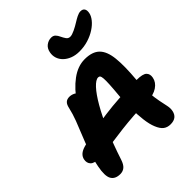

<svg xmlns="http://www.w3.org/2000/svg" viewBox="-264 -1128 1295 1295"><g transform="rotate(-45 383.5 -481.0)"><path d="M517.8 -771.4Q479.8 -771.4 450.4 -783Q421 -794.6 401.4 -814Q381.8 -833.4 374.1 -858Q366.4 -882.6 371.8 -909.2Q377.8 -940.6 399.6 -956.9Q421.4 -973.2 447.6 -973.2Q467 -973.2 478.3 -961.5Q489.6 -949.8 496.8 -933.2Q505.6 -914.4 515.7 -900.1Q525.8 -885.8 544 -885.8Q560 -885.8 587.7 -899Q615.4 -912.2 640.2 -928Q657.4 -939 677.3 -949Q697.2 -959 712.8 -959Q734.8 -959 743.1 -944.9Q751.4 -930.8 746.2 -906.8Q741.8 -884.6 722.5 -860.6Q703.2 -836.6 672.1 -816.4Q641 -796.2 601.5 -783.8Q562 -771.4 517.8 -771.4ZM604.4 10.6Q574.2 10.6 553.7 -5Q533.2 -20.6 518.4 -57Q504 -90.8 497.5 -144.2Q491 -197.6 490.7 -257Q490.4 -316.4 494.4 -368Q500.4 -431.6 502.4 -470Q504.4 -508.4 502.9 -527.3Q501.4 -546.2 496.4 -552.8Q491.4 -559.4 481.8 -559.4Q459.2 -559.4 426.3 -524.1Q393.4 -488.8 355 -422.4Q316.6 -356 276.7 -263.6Q236.8 -171.2 199.4 -57Q188 -22 170.3 -7Q152.6 8 127 8Q78.4 8 60.2 -24.8Q42 -57.6 57.6 -135.8Q70.2 -199 89.4 -253.9Q108.6 -308.8 129.6 -359.4Q150.6 -410 168.7 -457.7Q186.8 -505.4 197.4 -552.4Q203 -579.6 216.2 -591.9Q229.4 -604.2 251.8 -604.2Q271.8 -604.2 291.2 -594.3Q310.6 -584.4 322.8 -558.4L260 -538.6Q312.6 -617.4 375.6 -663.9Q438.6 -710.4 504.2 -710.4Q576.4 -710.4 612.1 -675Q647.8 -639.6 655.8 -563.5Q663.8 -487.4 653 -365Q646.6 -293.2 651 -241.8Q655.4 -190.4 662.8 -154.5Q670.2 -118.6 675.7 -92.4Q681.2 -66.2 676.6 -44.6Q671.2 -17.2 653.2 -3.3Q635.2 10.6 604.4 10.6ZM103.2 -166.8Q54.2 -166.8 35.9 -185.8Q17.6 -204.8 23.8 -235.6Q28 -256 43.9 -270.5Q59.8 -285 89.8 -293.6Q202 -325.4 342.5 -344.5Q483 -363.6 652.8 -363.6Q711.8 -363.6 729.8 -345.7Q747.8 -327.8 741.6 -296.8Q734.6 -259.6 698.7 -235.5Q662.8 -211.4 611 -211.4Q535.8 -211.4 471.6 -206.8Q407.4 -202.2 353.4 -195.7Q299.4 -189.2 254.1 -182.6Q208.8 -176 171.5 -171.4Q134.2 -166.8 103.2 -166.8Z"/></g></svg>

Font: Shantell Sans Light
Style: Italic
Weight: 300
Italic angle: -11°
Designer: Stephen Nixon, Anya Danilova, Shantell Martin
Foundry: Arrow Type
Version: Version 1.008;[ac192a2d6]